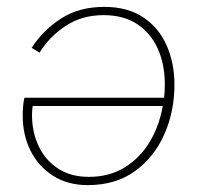

<svg xmlns="http://www.w3.org/2000/svg" viewBox="-20 -529 576 558"><path d="M283 -509Q351 -509 396.5 -478.5Q442 -448 464.5 -396.5Q487 -345 487 -283Q487 -205 457.5 -138.5Q428 -72 372 -31.5Q316 9 235 9Q177 9 134.5 -18Q92 -45 69 -90.5Q46 -136 46 -193Q46 -205 47 -218.5Q48 -232 51 -245H457Q459 -264 459 -284Q459 -342 438.5 -387.5Q418 -433 378.5 -459Q339 -485 281 -485Q218 -485 170.5 -453.5Q123 -422 95 -376L72 -390Q104 -440 156.5 -474.5Q209 -509 283 -509ZM73 -195Q73 -145 92.5 -104Q112 -63 149 -39Q186 -15 238 -15Q298 -15 342.5 -42.5Q387 -70 415 -116.5Q443 -163 453 -221H75Q73 -206 73 -195Z"/></svg>

Font: Work Sans ExtraLight
Style: Italic
Weight: 200
Italic angle: -13°
Designer: Wei Huang
Foundry: Wei Huang
Version: Version 2.012; ttfautohint (v1.8.3)